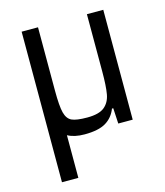

<svg xmlns="http://www.w3.org/2000/svg" viewBox="-106 -591 742 861"><g transform="rotate(-15 265.0 -160.5)"><path d="M454 -510V0H387L383 -72H377Q362 -33 328 -12.5Q294 8 229 8Q182 8 151 -9V189H75V-510H151V-216Q151 -144 159 -113Q167 -82 188.5 -72Q210 -62 260 -62Q315 -62 340 -82.5Q365 -103 371.5 -139.5Q378 -176 378 -245V-510Z"/></g></svg>

Font: Assailand
Style: Regular
Weight: 400
Designer: Hector Gatti with collaboration of the Omnibus-Type team
Foundry: Omnibus-Type
Version: Version 0.072;October 19, 2019;FontCreator 12.0.0.2547 64-bi